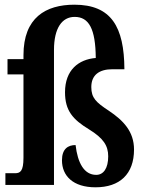

<svg xmlns="http://www.w3.org/2000/svg" viewBox="-20 -788 623 818"><path d="M387 10C490 10 551 -46 551 -151C551 -228 505 -275 444 -316C389 -352 369 -371 369 -417C369 -468 402 -493 459 -493H510C509 -674 454 -768 297 -768C175 -768 80 -713 80 -553V-536H12V-471H80V-116C80 -58 66 -50 44 -50H3V0H210V-575C210 -668 244 -716 298 -716C359 -716 387 -665 388 -541C315 -535 257 -490 257 -395C257 -317 290 -279 359 -237C421 -199 441 -167 441 -122C441 -71 421 -43 390 -43C338 -43 311 -94 302 -170C270 -170 244 -154 244 -105C244 -39 291 10 387 10Z"/></svg>

Font: Noto Serif Lao ExtraCondensed
Style: Bold
Weight: 700
Width: 2
Designer: Monotype Design Team
Foundry: Monotype Imaging Inc.
Version: Version 2.003